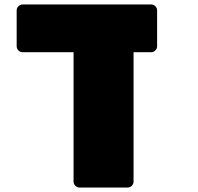

<svg xmlns="http://www.w3.org/2000/svg" viewBox="-20 -720 890 864"><path d="M581 97Q581 108 573 116Q565 124 554 124H338Q327 124 319 116Q311 108 311 97V-485H82Q71 -485 63 -493Q55 -501 55 -512V-673Q55 -684 63 -692Q71 -700 82 -700H660Q671 -700 679 -692Q687 -684 687 -673V-512Q687 -501 679 -493Q671 -485 660 -485H581Z"/></svg>

Font: Rubik Mono One
Style: Regular
Weight: 400
Designer: Hubert and Fischer with Elvire Volk Leonovitch (Cyrillic Expansion: Cyreal)
Foundry: Hubert and Fischer with Elvire Volk Leonovitch
Version: Version 2.000